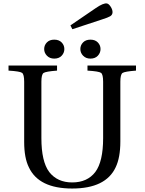

<svg xmlns="http://www.w3.org/2000/svg" viewBox="-20 -1069 831 1104"><path d="M385 -923 530 -1022Q575 -1053 595 -1049Q606 -1047 617 -1029.5Q628 -1012 627 -997Q626 -983 613.5 -975.5Q601 -968 566 -957L396 -901ZM292 -732Q266 -732 250 -748.5Q234 -765 234 -787Q234 -809 249.5 -825Q265 -841 292 -841Q319 -841 334.5 -825Q350 -809 350 -787Q350 -765 334.5 -748.5Q319 -732 292 -732ZM500 -732Q474 -732 458 -748.5Q442 -765 442 -787Q442 -809 457.5 -825Q473 -841 500 -841Q527 -841 542.5 -825Q558 -809 558 -787Q558 -765 542.5 -748.5Q527 -732 500 -732ZM29 -663V-692H308V-663Q243 -658 230.5 -649.5Q218 -641 218 -599V-275Q218 -140 263 -80Q310 -20 395 -20Q482 -20 528 -80Q573 -140 573 -275V-599Q573 -641 561 -650Q549 -659 483 -663V-692H762V-663Q697 -658 684.5 -649.5Q672 -641 672 -599V-255Q672 -163 645 -107Q588 15 395 15Q203 15 146 -107Q119 -161 119 -253V-599Q119 -641 107 -650Q95 -659 29 -663Z"/></svg>

Font: Linguistics Pro
Style: Regular
Weight: 400
Designer: Stefan Peev, Context Ltd
Foundry: Stefan Peev, Context Ltd
Version: Version 001.000